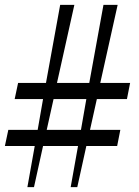

<svg xmlns="http://www.w3.org/2000/svg" viewBox="-24 -738 569 785"><path d="M-4 -141 10 -207H130L152 -333H36L50 -399H164L222 -718H280L209 -399H341L399 -718H457L386 -399H508L495 -333H372L344 -207H468L455 -141H329L292 27H265L295 -141H152L115 27H88L118 -141ZM167 -207H307L329 -333H195Z"/></svg>

Font: Lobster Two
Style: Italic
Weight: 400
Designer: Pablo Impallari
Foundry: Pablo Impallari. www.impallari.com
Version: Version 1.006